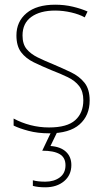

<svg xmlns="http://www.w3.org/2000/svg" viewBox="-20 -558 444 818"><path d="M362 -130Q362 -66 319 -28Q276 10 189 10Q141 10 101.5 -0.5Q62 -11 38 -23V-53Q71 -35 109.5 -25Q148 -15 189 -15Q266 -15 300.5 -46Q335 -77 335 -131Q335 -168 317.5 -191Q300 -214 269 -229Q238 -244 199 -259Q158 -276 124 -292.5Q90 -309 70 -335.5Q50 -362 50 -407Q50 -466 93 -502Q136 -538 215 -538Q255 -538 290.5 -529.5Q326 -521 353 -509L341 -484Q318 -497 283.5 -505Q249 -513 215 -513Q151 -513 113.5 -486Q76 -459 76 -407Q76 -370 93.5 -349Q111 -328 140.5 -313.5Q170 -299 207 -284Q247 -267 282.5 -250Q318 -233 340 -205.5Q362 -178 362 -130ZM284 145Q284 188 253 214Q222 240 173 240Q142 240 120 234V210Q141 216 173 216Q210 216 234.5 198Q259 180 259 146Q259 113 234 98.5Q209 84 160 84L200 0H226L195 64Q238 67 261 88.5Q284 110 284 145Z"/></svg>

Font: Noto Sans Kannada SemiCondensed Thin
Style: Regular
Weight: 100
Width: 4
Designer: Jelle Bosma - Monotype Design Team
Foundry: Monotype Imaging Inc.
Version: Version 2.005; ttfautohint (v1.8.4.7-5d5b)